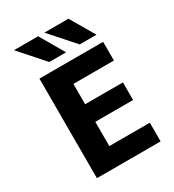

<svg xmlns="http://www.w3.org/2000/svg" viewBox="-225 -1093 1105 1219"><g transform="rotate(-30 327.0 -483.5)"><path d="M248 -967 351 -790H228L71 -967ZM471 -967 574 -790H451L294 -967ZM291 -593V-444H568V-315H291V-137H588V0H121V-730H588V-593Z"/></g></svg>

Font: M PLUS 1p ExtraBold
Style: Regular
Weight: 800
Version: Version 1.062